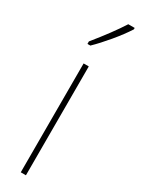

<svg xmlns="http://www.w3.org/2000/svg" viewBox="-206 -784 592 805"><g transform="rotate(30 90.0 -381.5)"><path d="M69 0V-527H94V0ZM180 -756Q157 -720 121.5 -677.5Q86 -635 56 -606H42V-618Q111 -703 149 -763H180Z"/></g></svg>

Font: Noto Sans Display Thin Cond
Style: Regular
Weight: 250
Width: 3
Designer: Monotype Design team
Foundry: Monotype Imaging Inc.
Version: Version 1.000